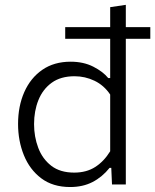

<svg xmlns="http://www.w3.org/2000/svg" viewBox="-20 -761 640 792"><path d="M269.5 10.5Q198 10.5 150.2 -25.5Q102.5 -61.5 78.5 -120.8Q54.5 -180 54.5 -249.5Q54.5 -323 80.2 -381.2Q106 -439.5 154.5 -473Q203 -506.5 271.5 -506.5Q324.5 -506.5 364.8 -486Q405 -465.5 426.5 -439H434.5V-601H249V-649H434.5V-731.5L499 -741V-649H600V-601H499V0H442L439 -68.5H432Q401.5 -30.5 361.5 -10Q321.5 10.5 269.5 10.5ZM286 -49Q336.5 -49 372.8 -72.2Q409 -95.5 434.5 -137V-371Q409 -409 370 -427.8Q331 -446.5 287.5 -446.5Q230.5 -446.5 193.5 -419.8Q156.5 -393 138.5 -348.2Q120.5 -303.5 120.5 -249Q120.5 -197 137.8 -151.2Q155 -105.5 191.5 -77.2Q228 -49 286 -49Z"/></svg>

Font: Commissioner Light
Style: Regular
Weight: 300
Designer: Kostas Bartsokas
Foundry: Kostas Bartsokas
Version: Version 1.000; ttfautohint (v1.8.3)